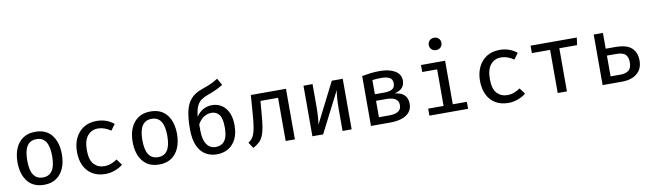

<svg xmlns="http://www.w3.org/2000/svg" viewBox="-42 -1404 6854 2021"><g transform="rotate(-10 3384.5 -393.0)"><path d="M308.7 -553.3Q424.6 -553.3 484.9 -476.4Q545.1 -399.5 545.1 -270.8Q545.1 -187.2 517.7 -123.1Q490.3 -59 437.4 -23.1Q384.6 12.8 307.7 12.8Q191.8 12.8 131 -64.1Q70.3 -141 70.3 -269.7Q70.3 -353.8 97.7 -417.7Q125.1 -481.5 178.2 -517.4Q231.3 -553.3 308.7 -553.3ZM308.7 -474.9Q242.1 -474.9 208.2 -424.9Q174.4 -374.9 174.4 -269.7Q174.4 -165.6 207.7 -115.6Q241 -65.6 307.7 -65.6Q374.4 -65.6 407.7 -115.6Q441 -165.6 441 -270.8Q441 -375.4 407.7 -425.1Q374.4 -474.9 308.7 -474.9Z M964.6 -70.3Q1004.1 -70.3 1038.2 -83.3Q1072.3 -96.4 1102.1 -117.4L1149.2 -53.3Q1113.3 -23.6 1063.3 -5.4Q1013.3 12.8 963.1 12.8Q881.5 12.8 823.8 -22.1Q766.2 -56.9 735.9 -120Q705.6 -183.1 705.6 -267.7Q705.6 -349.7 736.2 -414.1Q766.7 -478.5 824.6 -515.9Q882.6 -553.3 964.6 -553.3Q1070.3 -553.3 1148.2 -489.7L1101.5 -425.6Q1033.3 -472.8 965.1 -472.8Q897.4 -472.8 854.4 -422.6Q811.3 -372.3 811.3 -267.7Q811.3 -162.6 854.6 -116.4Q897.9 -70.3 964.6 -70.3Z M1539.5 -553.3Q1655.4 -553.3 1715.6 -476.4Q1775.9 -399.5 1775.9 -270.8Q1775.9 -187.2 1748.5 -123.1Q1721 -59 1668.2 -23.1Q1615.4 12.8 1538.5 12.8Q1422.6 12.8 1361.8 -64.1Q1301 -141 1301 -269.7Q1301 -353.8 1328.5 -417.7Q1355.9 -481.5 1409 -517.4Q1462.1 -553.3 1539.5 -553.3ZM1539.5 -474.9Q1472.8 -474.9 1439 -424.9Q1405.1 -374.9 1405.1 -269.7Q1405.1 -165.6 1438.5 -115.6Q1471.8 -65.6 1538.5 -65.6Q1605.1 -65.6 1638.5 -115.6Q1671.8 -165.6 1671.8 -270.8Q1671.8 -375.4 1638.5 -425.1Q1605.1 -474.9 1539.5 -474.9Z M2291.8 -770.8 2333.3 -697.9Q2303.1 -679 2264.4 -660Q2225.6 -641 2165.6 -620Q2123.6 -605.1 2094.1 -583.8Q2064.6 -562.6 2046.7 -522.6Q2028.7 -482.6 2021.5 -411.3Q2048.7 -454.9 2091.5 -480.5Q2134.4 -506.2 2189.7 -506.2Q2278.5 -506.2 2333.3 -440Q2388.2 -373.8 2388.2 -256.9Q2388.2 -169.7 2358.2 -109.5Q2328.2 -49.2 2275.1 -18.2Q2222.1 12.8 2152.8 12.8Q2085.1 12.8 2032.1 -19.7Q1979 -52.3 1948.7 -120.8Q1918.5 -189.2 1918.5 -297.9Q1918.5 -410.3 1935.4 -487.9Q1952.3 -565.6 1995.9 -615.1Q2039.5 -664.6 2119.5 -691.8Q2159.5 -705.6 2188.2 -716.9Q2216.9 -728.2 2241 -740.8Q2265.1 -753.3 2291.8 -770.8ZM2023.6 -263.1Q2023.6 -167.7 2058.2 -116.7Q2092.8 -65.6 2152.8 -65.6Q2188.7 -65.6 2218.5 -81.3Q2248.2 -96.9 2265.6 -137.7Q2283.1 -178.5 2283.1 -253.8Q2283.1 -349.7 2252.6 -388.7Q2222.1 -427.7 2170.3 -427.7Q2128.2 -427.7 2089.2 -403.6Q2050.3 -379.5 2023.6 -329.2Z M2987.7 -540.5V0H2889.2V-461.5H2701L2690.3 -331.3Q2683.6 -240.5 2673.6 -182.8Q2663.6 -125.1 2646.9 -89.2Q2630.3 -53.3 2604.9 -30.5Q2579.5 -7.7 2541.5 12.8L2500 -50.3Q2519 -62.6 2533.8 -77.4Q2548.7 -92.3 2560.5 -120Q2572.3 -147.7 2581 -196.9Q2589.7 -246.2 2595.9 -326.7L2612.3 -540.5Z M3594.4 -540.5V0H3497.4V-240Q3497.4 -295.4 3501.3 -345.9Q3505.1 -396.4 3511.3 -434.4L3289.7 0H3174.9V-540.5H3271.8V-301Q3271.8 -247.2 3268.2 -194.6Q3264.6 -142.1 3258.5 -108.2L3477.4 -540.5Z M3991.3 -553.3Q4092.8 -553.3 4153.8 -516.7Q4214.9 -480 4214.9 -411.8Q4214.9 -369.2 4190.3 -339Q4165.6 -308.7 4105.1 -293.8Q4242.6 -279.5 4242.6 -160Q4242.6 -103.1 4211 -67.7Q4179.5 -32.3 4126.9 -16.2Q4074.4 0 4011.3 0H3801V-533.8Q3846.2 -542.1 3893.3 -547.7Q3940.5 -553.3 3991.3 -553.3ZM3991.8 -479Q3963.6 -479 3942.8 -477.4Q3922.1 -475.9 3899.5 -472.8V-321.5H4004.1Q4054.9 -321.5 4084.9 -339Q4114.9 -356.4 4114.9 -401.5Q4114.9 -443.6 4084.4 -461.3Q4053.8 -479 3991.8 -479ZM3899.5 -75.9H4009.2Q4139 -75.9 4139 -162.1Q4139 -198.5 4120.3 -217.7Q4101.5 -236.9 4072.1 -244.1Q4042.6 -251.3 4010.3 -251.3H3899.5Z M4615.4 -799Q4646.2 -799 4664.9 -780Q4683.6 -761 4683.6 -733.8Q4683.6 -705.6 4664.9 -686.4Q4646.2 -667.2 4615.4 -667.2Q4585.1 -667.2 4566.4 -686.4Q4547.7 -705.6 4547.7 -733.8Q4547.7 -761 4566.4 -780Q4585.1 -799 4615.4 -799ZM4688.7 -540.5V-74.9H4839V0H4425.6V-74.9H4590.3V-465.6H4430.8V-540.5Z M5272.3 -70.3Q5311.8 -70.3 5345.9 -83.3Q5380 -96.4 5409.7 -117.4L5456.9 -53.3Q5421 -23.6 5371 -5.4Q5321 12.8 5270.8 12.8Q5189.2 12.8 5131.5 -22.1Q5073.8 -56.9 5043.6 -120Q5013.3 -183.1 5013.3 -267.7Q5013.3 -349.7 5043.8 -414.1Q5074.4 -478.5 5132.3 -515.9Q5190.3 -553.3 5272.3 -553.3Q5377.9 -553.3 5455.9 -489.7L5409.2 -425.6Q5341 -472.8 5272.8 -472.8Q5205.1 -472.8 5162.1 -422.6Q5119 -372.3 5119 -267.7Q5119 -162.6 5162.3 -116.4Q5205.6 -70.3 5272.3 -70.3Z M6096.4 -540.5 6085.1 -461H5895.4V0H5796.9V-461H5602.1V-540.5Z M6375.4 -540.5V-371.8H6473.3Q6600.5 -371.8 6652.6 -322.1Q6704.6 -272.3 6704.6 -187.2Q6704.6 -121 6674.1 -79.7Q6643.6 -38.5 6594.6 -19.2Q6545.6 0 6489.7 0H6276.9V-540.5ZM6472.3 -297.9H6375.4V-75.9H6482.1Q6534.9 -75.9 6567.7 -99.7Q6600.5 -123.6 6600.5 -187.2Q6600.5 -242.6 6573.1 -270.3Q6545.6 -297.9 6472.3 -297.9Z"/></g></svg>

Font: Fira Code Retina
Style: Regular
Weight: 450
Monospace: yes
Designer: Carrois Corporate, Edenspiekermann AG, Nikita Prokopov
Foundry: Carrois Corporate, Edenspiekermann AG, Nikita Prokopov
Version: Version 6.002